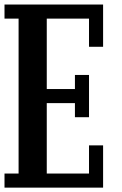

<svg xmlns="http://www.w3.org/2000/svg" viewBox="-20 -817 540 852"><path d="M0 15.6V-46.9H62.5V-734.4H0V-796.9H437.5V-609.4H375V-734.4H187.5V-421.9H312.5V-484.4H375V-296.9H312.5V-359.4H187.5V-46.9H375V-171.9H437.5V15.6Z"/></svg>

Font: KH Dot Dougenzaka 16
Style: Regular
Weight: 400
Designer: Original version for X68000 by Keitarou Hiraki (http://hp.vector.co.jp/authors/VA000874/) / TrueType conversion by Homem
Version: Version 1.00.20150527